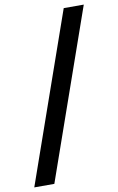

<svg xmlns="http://www.w3.org/2000/svg" viewBox="-122 -827 598 971"><g transform="rotate(-10 176.5 -341.5)"><path d="M277 -775H380L76 92H-27Z"/></g></svg>

Font: Montserrat Ace
Style: Bold
Weight: 600
Designer: Julieta Ulanovsky
Foundry: Julieta Ulanovsky
Version: Version 1